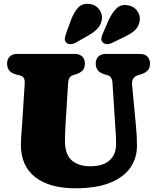

<svg xmlns="http://www.w3.org/2000/svg" viewBox="-20 -989 836 1029"><path d="M598 -309 583 -543Q581 -579.5 557 -586L541 -590.5Q493 -604 493 -648Q493 -671.5 507 -685.8Q521 -700 547 -700H730Q756 -700 770 -685.8Q784 -671.5 784 -648Q784 -625 771.5 -611.5Q759 -598 736 -591L720 -586Q702.5 -580.5 694.2 -568Q686 -555.5 688 -533L709 -310Q714 -260 714 -207Q714 -141.5 678.5 -90.2Q643 -39 570 -9.5Q497 20 384 20Q244 20 168 -40.2Q92 -100.5 92 -212Q92 -225.5 93.2 -247.5Q94.5 -269.5 96.2 -291.8Q98 -314 99 -329L112.5 -542Q113.5 -561.5 107 -571.5Q100.5 -581.5 82 -586L66 -590Q18 -602.5 18 -648Q18 -671.5 32 -685.8Q46 -700 72 -700H381Q407 -700 421 -685.8Q435 -671.5 435 -648Q435 -625 422.5 -611.5Q410 -598 387 -591L371 -586Q347 -579 345 -543L331 -319Q328 -266.5 328 -234Q328 -163 363.5 -130.5Q399 -98 464 -98Q532.5 -98 567.2 -129.5Q602 -161 602 -215Q602 -249 600.5 -269.8Q599 -290.5 598 -309ZM359.5 -879.5Q375 -921 397.2 -946.5Q419.5 -972 458 -968Q492 -964.5 510.5 -940Q529 -915.5 526.5 -887.5Q522.5 -860 506 -839.8Q489.5 -819.5 453 -798.5L385 -760Q373 -753 359 -752.5Q345 -752 336 -760Q326.5 -769.5 327.5 -781.2Q328.5 -793 333.5 -807.5ZM561.5 -879.5Q580 -920 604.2 -943.8Q628.5 -967.5 666.5 -960.5Q699.5 -954.5 716.5 -929Q733.5 -903.5 728.5 -875.5Q723.5 -848 705.5 -829.5Q687.5 -811 649.5 -792.5L579 -758.5Q566.5 -752 552.8 -752.5Q539 -753 530.5 -762Q521.5 -772 523.2 -783.8Q525 -795.5 531 -809Z"/></svg>

Font: Fraunces 9pt S100 Black
Style: Regular
Weight: 900
Version: Version 1.000; ttfautohint (v1.8.3)